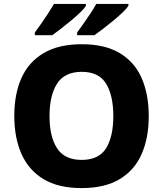

<svg xmlns="http://www.w3.org/2000/svg" viewBox="-20 -951 834 981"><path d="M740 -358Q740 -247 704 -164.5Q668 -82 592 -36Q516 10 397 10Q278 10 202 -36Q126 -82 89.5 -165Q53 -248 53 -359Q53 -470 89.5 -552Q126 -634 202.5 -679.5Q279 -725 398 -725Q516 -725 592 -679.5Q668 -634 704 -551.5Q740 -469 740 -358ZM233 -358Q233 -253 271.5 -193.5Q310 -134 397 -134Q485 -134 522 -193.5Q559 -253 559 -358Q559 -463 522 -523.5Q485 -584 398 -584Q310 -584 271.5 -523.5Q233 -463 233 -358ZM636 -921Q628 -908 607 -888Q586 -868 559.5 -846Q533 -824 507 -804Q481 -784 462 -771H374V-785Q388 -804 406 -829.5Q424 -855 442 -882Q460 -909 472 -931H636ZM419 -921Q411 -908 390.5 -888Q370 -868 343.5 -846Q317 -824 291 -804Q265 -784 247 -771H158V-785Q172 -804 190 -829.5Q208 -855 225.5 -882Q243 -909 256 -931H419Z"/></svg>

Font: Noto Sans Meetei Mayek ExtraBold
Style: Regular
Weight: 800
Designer: Monotype Design Team and Neelakash Kshetrimayum
Foundry: Monotype Imaging Inc.
Version: Version 2.002; ttfautohint (v1.8.4.7-5d5b)